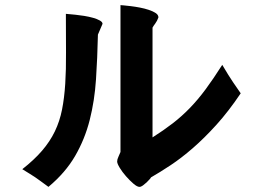

<svg xmlns="http://www.w3.org/2000/svg" viewBox="-20 -692 1040 749"><path d="M919 -328Q872 -258 824.5 -205.5Q777 -153 732 -114Q687 -75 645.5 -47.5Q604 -20 569 0Q569 1 564 7Q559 13 552 19.5Q545 26 537.5 31.5Q530 37 524 37Q515 37 500.5 24.5Q486 12 471.5 -4.5Q457 -21 447 -37.5Q437 -54 437 -62Q437 -70 442 -80.5Q447 -91 450 -99V-672Q451 -672 462.5 -671Q474 -670 490.5 -668Q507 -666 525.5 -662.5Q544 -659 560.5 -653.5Q577 -648 587.5 -641Q598 -634 598 -624Q593 -610 585.5 -600Q578 -590 576 -586L575 -584V-156Q619 -184 654 -211Q689 -238 720.5 -270.5Q752 -303 782 -343.5Q812 -384 847 -439Q873 -395 889 -371.5Q905 -348 919 -328ZM362 -557Q360 -466 354.5 -382.5Q349 -299 330 -224Q311 -149 273 -83.5Q235 -18 169 37Q151 24 139 15Q127 6 116.5 -1Q106 -8 94.5 -15Q83 -22 67 -32Q113 -68 144 -104Q175 -140 194 -179.5Q213 -219 222 -264.5Q231 -310 234.5 -365Q238 -420 237.5 -487.5Q237 -555 237 -638Q237 -638 248 -637Q259 -636 274.5 -634.5Q290 -633 308.5 -630Q327 -627 343 -622.5Q359 -618 369.5 -612Q380 -606 380 -599Q375 -587 369.5 -574.5Q364 -562 362 -557Z"/></svg>

Font: D2Coding
Style: Bold
Weight: 700
Monospace: yes
Designer: Yong-Rak Park; Jeong-Hwan Yoon; Sang-Min Lee;
Foundry: NHN Corporation
Version: Version 1.3.2; Build 20180524